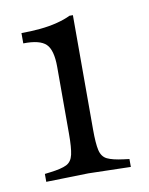

<svg xmlns="http://www.w3.org/2000/svg" viewBox="-61 -500 427 550"><g transform="rotate(-10 153.0 -225.5)"><path d="M30 3V-20L46 -22Q79 -26 94 -33.5Q109 -41 113.5 -61Q118 -81 118 -121V-316Q118 -365 100 -382.5Q82 -400 34 -399V-429Q61 -429 88 -431.5Q115 -434 138.5 -440Q162 -446 178 -454H188V-121Q188 -81 192.5 -61Q197 -41 212.5 -33.5Q228 -26 260 -22L276 -20V3L153 0Z"/></g></svg>

Font: Baskervville SC
Style: Regular
Weight: 400
Designer: Alexis Faudot, Rémi Forte, Morgane Pierson, Rafael Ribas, Tanguy Vanlaeys, Rosalie Wagner, Thomas Huot-Marchand
Foundry: ANRT
Version: Version 1.100